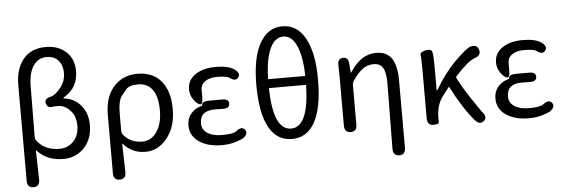

<svg xmlns="http://www.w3.org/2000/svg" viewBox="-58 -1002 4100 1395"><g transform="rotate(-5 1992.0 -305.0)"><path d="M135 198Q89 199 89 147V-549Q89 -666 144 -735Q202 -809 312 -809Q397 -809 453 -762Q516 -709 516 -617Q516 -497 418 -437Q407 -431 407 -428.5Q407 -426 414 -425Q488 -415 535 -358.5Q582 -302 582 -216Q582 -111 517 -46Q456 13 369 13Q250 13 178 -66Q175 -70 175 -65L180 146Q181 198 135 198ZM348 -63Q409 -63 450 -106Q491 -149 491 -221Q491 -289 453 -330Q412 -374 362 -374Q338 -374 314 -371Q285 -368 276 -402Q268 -437 320 -447Q349 -453 391 -505Q427 -550 427 -610Q427 -670 393 -705Q362 -736 313 -736Q250 -736 214.5 -684Q179 -632 178 -536L175 -165Q175 -148 186 -135Q242 -63 348 -63Z M764 198Q718 199 718 147V-278Q718 -412 789 -488Q854 -557 958 -557Q1070 -557 1131 -483.5Q1192 -410 1192 -278.5Q1192 -147 1123 -64Q1059 13 968 13Q870 13 807 -60Q804 -64 804 -59L809 146Q810 198 764 198ZM953 -63Q1015 -63 1056 -120Q1098 -180 1098 -279Q1098 -373 1064 -425Q1027 -480 954 -480Q890 -480 866 -450Q850 -429 833 -409Q805 -374 805 -276V-154Q805 -137 816 -124Q867 -63 953 -63Z M1525 13Q1423 13 1359 -31Q1295 -75 1295 -150Q1295 -205 1329 -241Q1358 -272 1400 -283Q1408 -285 1408 -293Q1408 -316 1460 -317H1552Q1605 -318 1604 -283Q1604 -247 1551 -249H1547Q1521 -250 1495 -250Q1387 -250 1387 -157Q1387 -112 1426 -86Q1465 -60 1534 -60Q1615 -60 1639 -80Q1680 -112 1702 -84Q1725 -56 1683 -24Q1674 -17 1628.5 -2Q1583 13 1525 13ZM1413 -346Q1413 -288 1390 -296.5Q1367 -305 1344.5 -338Q1322 -371 1322 -411Q1322 -481 1384 -521Q1440 -557 1529 -557Q1622 -557 1665 -526Q1707 -495 1686 -467Q1665 -438 1623 -469Q1603 -484 1532 -484Q1480 -484 1446.5 -462Q1413 -440 1413 -399Z M1872 -87Q1812 -192 1812 -401Q1812 -599 1871.5 -704Q1931 -809 2037 -809Q2143 -809 2202 -705Q2262 -598 2262 -401Q2262 -192 2202 -87Q2144 13 2036.5 13Q1929 13 1872 -87ZM2172 -365Q2172 -370 2167 -370H1906Q1901 -370 1901 -365Q1908 -63 2036.5 -63Q2165 -63 2172 -365ZM1901 -440Q1901 -435 1906 -435H2167Q2172 -435 2172 -440Q2168 -587 2130 -664Q2096 -734 2037 -734Q1978 -734 1943 -664Q1905 -588 1901 -440Z M2802 199Q2756 198 2757 146L2762 -332Q2762 -409 2741.5 -443Q2721 -477 2674.5 -477Q2628 -477 2592.5 -450.5Q2557 -424 2521 -370Q2511 -355 2511 -337V-52Q2511 0 2466 0Q2420 0 2420 -52V-394Q2420 -478 2419 -486Q2413 -538 2454 -542Q2495 -546 2498 -494L2503 -435Q2503 -429 2504.5 -429Q2506 -429 2513 -440Q2549 -495 2595 -526Q2641 -557 2700 -557Q2777 -557 2812.5 -503.5Q2848 -450 2848 -344V147Q2848 199 2802 199Z M3436 4Q3406 31 3371 -8Q3292 -99 3207 -263Q3205 -267 3202 -263L3154 -200Q3111 -142 3109 -54Q3109 -28 3109 -14Q3109 0 3067 0Q3024 0 3024 -52V-394Q3024 -490 3020 -512.5Q3016 -535 3059 -544Q3101 -553 3107.5 -527.5Q3114 -502 3114 -416V-251Q3114 -246 3116 -246Q3118 -246 3124 -256Q3187 -365 3268 -447Q3358 -536 3386 -543Q3436 -555 3447 -514Q3459 -473 3410 -457Q3362 -442 3268 -339Q3261 -332 3265 -323Q3303 -248 3363 -159Q3427 -64 3430 -61Q3466 -23 3436 4Z M3764 13Q3662 13 3598 -31Q3534 -75 3534 -150Q3534 -205 3568 -241Q3597 -272 3639 -283Q3647 -285 3647 -293Q3647 -316 3699 -317H3791Q3844 -318 3843 -283Q3843 -247 3790 -249H3786Q3760 -250 3734 -250Q3626 -250 3626 -157Q3626 -112 3665 -86Q3704 -60 3773 -60Q3854 -60 3878 -80Q3919 -112 3941 -84Q3964 -56 3922 -24Q3913 -17 3867.5 -2Q3822 13 3764 13ZM3652 -346Q3652 -288 3629 -296.5Q3606 -305 3583.5 -338Q3561 -371 3561 -411Q3561 -481 3623 -521Q3679 -557 3768 -557Q3861 -557 3904 -526Q3946 -495 3925 -467Q3904 -438 3862 -469Q3842 -484 3771 -484Q3719 -484 3685.5 -462Q3652 -440 3652 -399Z"/></g></svg>

Font: Resource Han Rounded JP
Style: Regular
Weight: 400
Designer: Cyano Hao (round all glyphs); Ryoko NISHIZUKA 西塚涼子 (kana, bopomofo & ideographs); Paul D. Hunt (Latin, Greek & Cyrillic)
Foundry: Cyano Hao
Version: 0.990